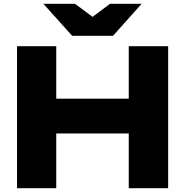

<svg xmlns="http://www.w3.org/2000/svg" viewBox="-20 -994 978 1014"><path d="M70 -750H277V0H70ZM660 -750H868V0H660ZM186 -473H746V-289H186ZM577 -805H361L209 -974H376L516 -870H422L561 -974H728Z"/></svg>

Font: Unbounded
Style: Bold
Weight: 700
Designer: Luke Prowse, Jean-Baptiste Morizot, Fátima Lázaro, Florian Runge
Foundry: NaN
Version: Version 1.700